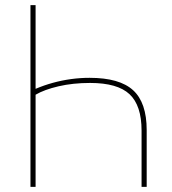

<svg xmlns="http://www.w3.org/2000/svg" viewBox="-20 -730 673 750"><path d="M119 -710V-383Q152 -397 186.5 -406.5Q221 -416 257 -421Q293 -426 330 -426Q447 -426 500 -377.5Q553 -329 553 -222V0H533V-220Q533 -318 486 -362Q439 -406 332 -406Q265 -406 209 -393Q153 -380 119 -360V0H99V-710Z"/></svg>

Font: Raleway Thin
Style: Regular
Weight: 100
Designer: Matt McInerney, Pablo Impallari, Rodrigo Fuenzalida
Foundry: Matt McInerney, Pablo Impallari, Rodrigo Fuenzalida
Version: Version 4.026